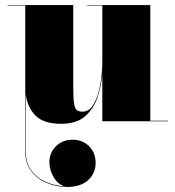

<svg xmlns="http://www.w3.org/2000/svg" viewBox="-20 -480 694 760"><path d="M267 73Q307 73 332.8 99Q358.5 125 358.5 165Q358.5 205.5 329.2 232.8Q300 260 245 260Q202.5 260 164.8 244Q127 228 103.5 197Q80 166 80 121V-458H10V-460H270V-132Q270 -90 273.2 -70Q276.5 -50 284.2 -44Q292 -38 306 -38Q334 -38 351.5 -68.8Q369 -99.5 377 -145.5Q385 -191.5 385 -237V-458H325V-460H575V-2H645V0H385V-186.5Q381 -139.5 365.8 -94.2Q350.5 -49 316.5 -19.5Q282.5 10 222 10Q152.5 10 120.5 -22.5Q88.5 -55 82 -107V121Q82 164 103.5 193.8Q125 223.5 160.5 239.5Q196 255.5 237 257.5Q211 251.5 193.2 222.5Q175.5 193.5 175.5 161Q175.5 125 201.5 99Q227.5 73 267 73Z"/></svg>

Font: Bodoni* 96pt Fatface
Style: Regular
Weight: 900
Version: Version 2.3